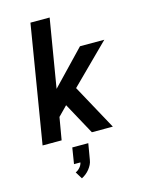

<svg xmlns="http://www.w3.org/2000/svg" viewBox="-142 -820 884 1159"><g transform="rotate(-15 300.0 -241.0)"><path d="M44 0 165 -735H285L214 -308L417 -520H569L329 -282L483 0H352L244 -198L187 -140L163 0ZM222 253 195 209Q211 202 223 188Q235 174 238 158H198L214 58H314L297 158Q295 173 288 187Q281 201 271 213.5Q261 226 248.5 236Q236 246 222 253Z"/></g></svg>

Font: Iosevka SS04 Extended
Style: Bold Italic
Weight: 700
Width: 7
Italic angle: -9°
Monospace: yes
Designer: Belleve Invis
Foundry: Belleve Invis
Version: Version 19.0.0; ttfautohint (v1.8.4)